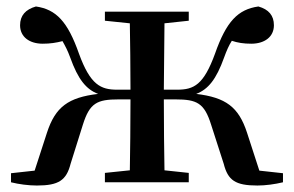

<svg xmlns="http://www.w3.org/2000/svg" viewBox="-20 -563 908 593"><path d="M304 -499 381 -491C382 -436 383 -353 383 -286H342C291 -286 259 -301 224 -397C189 -497 153 -534 91 -543C59 -534 42 -515 42 -485C42 -449 71 -428 112 -428C135 -428 154 -431 173 -436C181 -422 189 -407 197 -385C221 -318 246 -287 283 -273C191 -262 151 -233 125 -153L87 -36L14 -28V0C38 6 68 10 94 10C161 10 185 -6 198 -57L236 -178C257 -245 280 -256 346 -256H383C383 -178 382 -93 381 -37L304 -29V0H563V-29L488 -37C487 -93 486 -178 486 -256H522C588 -256 611 -245 632 -178L671 -57C684 -6 707 10 775 10C800 10 829 6 854 0V-28L781 -36L743 -153C717 -233 677 -262 586 -273C623 -287 648 -318 672 -385C680 -407 687 -423 696 -437C714 -431 732 -428 756 -428C797 -428 826 -449 826 -485C826 -515 810 -534 778 -543C715 -534 679 -497 644 -397C609 -301 579 -286 527 -286H486L488 -491L563 -499V-527H304Z"/></svg>

Font: Noto Serif SC SemiBold
Style: Regular
Weight: 600
Designer: Ryoko NISHIZUKA 西塚涼子 (kana & ideographs); Frank Grießhammer (Latin, Greek & Cyrillic); Wenlong ZHANG 张文龙 (bopomofo); San
Foundry: Adobe
Version: Version 2.001;hotconv 1.1.0;makeotfexe 2.6.0